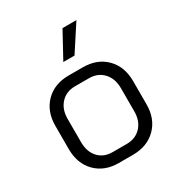

<svg xmlns="http://www.w3.org/2000/svg" viewBox="-174 -852 918 980"><g transform="rotate(-30 285.0 -362.0)"><path d="M56 -181V-318Q56 -403 107.5 -455Q159 -507 244 -507H326Q411 -507 462.5 -455Q514 -403 514 -318V-181Q514 -96 462 -44Q410 8 324 8H242Q158 8 107 -44Q56 -96 56 -181ZM324 -56Q378 -56 410 -90.5Q442 -125 442 -181V-318Q442 -374 410 -408.5Q378 -443 326 -443H244Q192 -443 160 -408.5Q128 -374 128 -318V-181Q128 -124 159 -90Q190 -56 242 -56ZM337 -732H419L320 -580H254Z"/></g></svg>

Font: Bai Jamjuree
Style: Regular
Weight: 400
Designer: Katatrad Aksorn Co.,Ltd.
Foundry: Cadson Demak Co.,Ltd.
Version: Version 1.000; ttfautohint (v1.6)